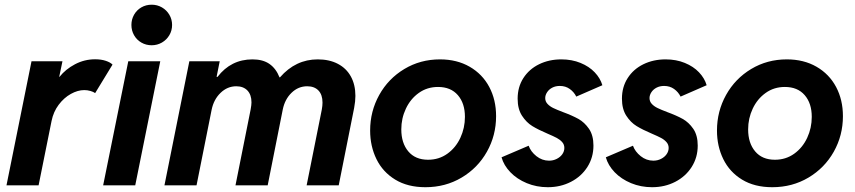

<svg xmlns="http://www.w3.org/2000/svg" viewBox="-20 -781 3603 809"><path d="M112.8 -522.9H243.2L229.5 -457.5H231Q256.3 -489.3 296.1 -510.3Q335.9 -531.2 380.9 -531.2Q406.2 -531.2 425.8 -524.7Q445.3 -518.1 454.1 -508.8L380.9 -388.7Q374 -394 361.1 -397.7Q348.1 -401.4 335 -401.4Q307.6 -401.4 278.6 -385.3Q249.5 -369.1 227.3 -339.6Q205.1 -310.1 197.3 -271.5L142.6 0H7.3Z M520.5 -522.9H655.3L549.8 0H414.6ZM533.7 -675.8Q533.7 -699.2 544.9 -719Q556.2 -738.8 575.7 -750Q595.2 -761.2 619.1 -761.2Q642.6 -761.2 662.4 -749.8Q682.1 -738.3 693.6 -718.8Q705.1 -699.2 705.1 -675.8Q705.1 -652.3 693.6 -632.8Q682.1 -613.3 662.4 -601.8Q642.6 -590.3 619.1 -590.3Q595.2 -590.3 575.7 -601.6Q556.2 -612.8 544.9 -632.6Q533.7 -652.3 533.7 -675.8Z M777.8 -522.9H905.8L892.6 -457H896.5Q953.1 -530.8 1043.9 -530.8Q1087.9 -530.8 1115.5 -511.5Q1143.1 -492.2 1157.7 -455.1H1159.7Q1225.6 -530.8 1318.8 -530.8Q1367.7 -530.8 1403.6 -512Q1439.5 -493.2 1458.5 -458.5Q1477.5 -423.8 1477.5 -377Q1477.5 -354.5 1472.2 -326.2L1407.2 0H1272L1335.9 -319.3Q1338.9 -335.4 1338.9 -348.6Q1338.9 -381.8 1321.8 -399.7Q1304.7 -417.5 1274.4 -417.5Q1236.8 -417.5 1208.5 -390.1Q1180.2 -362.8 1171.4 -319.3L1107.9 0H972.2L1036.1 -319.8Q1039.6 -338.9 1039.6 -349.6Q1039.6 -381.8 1022.5 -399.7Q1005.4 -417.5 975.6 -417.5Q938 -417.5 909.2 -389.6Q880.4 -361.8 871.6 -317.9L808.1 0H672.9Z M1539.6 -231Q1539.6 -312 1577.9 -380.9Q1616.2 -449.7 1683.6 -490.2Q1751 -530.8 1834 -530.8Q1905.3 -530.8 1959 -499.8Q2012.7 -468.8 2041.5 -414.6Q2070.3 -360.4 2070.3 -291.5Q2070.3 -210.4 2031.7 -141.8Q1993.2 -73.2 1925 -32.7Q1856.9 7.8 1772.5 7.8Q1697.8 7.8 1645.3 -24.2Q1592.8 -56.2 1566.2 -110.6Q1539.6 -165 1539.6 -231ZM1939 -288.6Q1939 -345.7 1909.2 -380.1Q1879.4 -414.6 1825.7 -414.6Q1779.8 -414.6 1744.6 -389.4Q1709.5 -364.3 1690.2 -323.2Q1670.9 -282.2 1670.9 -235.8Q1670.9 -178.2 1700.4 -143.1Q1730 -107.9 1783.7 -107.9Q1829.6 -107.9 1865 -133.3Q1900.4 -158.7 1919.7 -200.2Q1939 -241.7 1939 -288.6Z M2093.3 -118.2 2207.5 -167Q2216.3 -142.1 2240.2 -123Q2264.2 -104 2293.5 -104Q2311 -104 2325.9 -111.6Q2340.8 -119.1 2349.4 -131.3Q2357.9 -143.6 2357.9 -157.7Q2357.9 -171.9 2348.9 -182.1Q2339.8 -192.4 2326.2 -199.7Q2312.5 -207 2287.1 -217.8Q2248 -234.4 2222.9 -249.8Q2197.8 -265.1 2179.4 -293.5Q2161.1 -321.8 2161.1 -365.2Q2161.1 -414.6 2185.3 -452.1Q2209.5 -489.7 2251.5 -510.3Q2293.5 -530.8 2345.2 -530.8Q2389.6 -530.8 2426 -515.9Q2462.4 -501 2485.8 -476.3Q2509.3 -451.7 2518.1 -421.9L2408.2 -374Q2398.4 -393.6 2380.6 -406.2Q2362.8 -418.9 2338.9 -418.9Q2320.8 -418.9 2306.9 -411.6Q2293 -404.3 2285.2 -392.3Q2277.3 -380.4 2277.3 -367.7Q2277.3 -353.5 2286.9 -343.3Q2296.4 -333 2311 -325.9Q2325.7 -318.8 2351.1 -309.1Q2391.1 -294.4 2417 -280Q2442.9 -265.6 2461.7 -238.3Q2480.5 -210.9 2480.5 -167.5Q2480.5 -117.7 2455.1 -77.6Q2429.7 -37.6 2385.7 -14.9Q2341.8 7.8 2288.1 7.8Q2240.7 7.8 2199.5 -9.3Q2158.2 -26.4 2130.4 -55.4Q2102.5 -84.5 2093.3 -118.2Z M2532.7 -118.2 2647 -167Q2655.8 -142.1 2679.7 -123Q2703.6 -104 2732.9 -104Q2750.5 -104 2765.4 -111.6Q2780.3 -119.1 2788.8 -131.3Q2797.4 -143.6 2797.4 -157.7Q2797.4 -171.9 2788.3 -182.1Q2779.3 -192.4 2765.6 -199.7Q2752 -207 2726.6 -217.8Q2687.5 -234.4 2662.4 -249.8Q2637.2 -265.1 2618.9 -293.5Q2600.6 -321.8 2600.6 -365.2Q2600.6 -414.6 2624.8 -452.1Q2648.9 -489.7 2690.9 -510.3Q2732.9 -530.8 2784.7 -530.8Q2829.1 -530.8 2865.5 -515.9Q2901.9 -501 2925.3 -476.3Q2948.7 -451.7 2957.5 -421.9L2847.7 -374Q2837.9 -393.6 2820.1 -406.2Q2802.2 -418.9 2778.3 -418.9Q2760.3 -418.9 2746.3 -411.6Q2732.4 -404.3 2724.6 -392.3Q2716.8 -380.4 2716.8 -367.7Q2716.8 -353.5 2726.3 -343.3Q2735.8 -333 2750.5 -325.9Q2765.1 -318.8 2790.5 -309.1Q2830.6 -294.4 2856.4 -280Q2882.3 -265.6 2901.1 -238.3Q2919.9 -210.9 2919.9 -167.5Q2919.9 -117.7 2894.5 -77.6Q2869.1 -37.6 2825.2 -14.9Q2781.2 7.8 2727.5 7.8Q2680.2 7.8 2638.9 -9.3Q2597.7 -26.4 2569.8 -55.4Q2542 -84.5 2532.7 -118.2Z M3001 -231Q3001 -312 3039.3 -380.9Q3077.6 -449.7 3145 -490.2Q3212.4 -530.8 3295.4 -530.8Q3366.7 -530.8 3420.4 -499.8Q3474.1 -468.8 3502.9 -414.6Q3531.7 -360.4 3531.7 -291.5Q3531.7 -210.4 3493.2 -141.8Q3454.6 -73.2 3386.5 -32.7Q3318.4 7.8 3233.9 7.8Q3159.2 7.8 3106.7 -24.2Q3054.2 -56.2 3027.6 -110.6Q3001 -165 3001 -231ZM3400.4 -288.6Q3400.4 -345.7 3370.6 -380.1Q3340.8 -414.6 3287.1 -414.6Q3241.2 -414.6 3206.1 -389.4Q3170.9 -364.3 3151.6 -323.2Q3132.3 -282.2 3132.3 -235.8Q3132.3 -178.2 3161.9 -143.1Q3191.4 -107.9 3245.1 -107.9Q3291 -107.9 3326.4 -133.3Q3361.8 -158.7 3381.1 -200.2Q3400.4 -241.7 3400.4 -288.6Z"/></svg>

Font: Reddit Sans Chocolate
Style: Bold Italic
Weight: 700
Italic angle: -11.25°
Designer: Stephen Hutchings
Version: Version 1.013